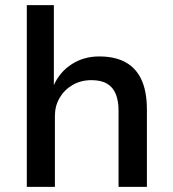

<svg xmlns="http://www.w3.org/2000/svg" viewBox="-20 -725 672 745"><path d="M84 0V-705H189V-395Q212 -446 258.5 -476Q305 -506 365 -506Q426 -506 467 -483.5Q508 -461 529 -415.5Q550 -370 550 -300V0H440V-295Q440 -333 429.5 -359.5Q419 -386 396 -400Q373 -414 335 -414Q294 -414 262 -395.5Q230 -377 211.5 -345.5Q193 -314 193 -275V0Z"/></svg>

Font: Nunito Sans 8pt SemiBold
Style: Regular
Weight: 600
Version: Version 3.101;gftools[0.9.27]